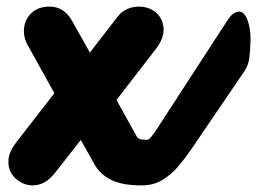

<svg xmlns="http://www.w3.org/2000/svg" viewBox="-20 -561 778 581"><path d="M409 0Q348.5 0 315.8 -17Q283 -34 267.5 -61L224.5 -137.5L148.5 -40.5Q130.5 -17.5 113.8 -8.8Q97 0 78 0Q60 0 42.2 -9.8Q24.5 -19.5 14 -37.2Q3.5 -55 5.8 -79Q8 -103 30 -131.5L144.5 -279L64 -424Q49.5 -450.5 53 -477.5Q56.5 -504.5 76.5 -522.8Q96.5 -541 130 -541Q174 -541 198 -498L252 -402L335.5 -510Q348.5 -527 365.5 -534Q382.5 -541 399.5 -541Q432 -541 452.8 -522.2Q473.5 -503.5 475 -474.2Q476.5 -445 451.5 -412.5L332.5 -258.5L394 -147.5Q397 -142.5 403.2 -140.2Q409.5 -138 425.5 -138Q440 -138 447 -118.2Q454 -98.5 453 -73.5Q452.5 -46.5 441.8 -23.2Q431 0 409 0ZM425.5 -138Q434 -138 456.2 -172.8Q478.5 -207.5 525 -279L669 -500.5Q677.5 -513.5 686.2 -519.5Q695 -525.5 702 -526Q719.5 -526.5 729.2 -499.5Q739 -472.5 738 -437.5Q737.5 -413 734.8 -388.2Q732 -363.5 719.5 -345.5L561 -112.5Q543 -86 521.5 -60Q500 -34 472.5 -17Q445 0 409 0Q381.5 0 368.8 -17.8Q356 -35.5 356.5 -54.5Q357 -88.5 374 -113.2Q391 -138 425.5 -138Z"/></svg>

Font: Edu SA Hand Cursive
Style: Regular
Weight: 400
Designer: Tina and Corey Anderson, Eben Sorkin, Mirko Velimirovic
Foundry: Google for Education
Version: Version 2.000